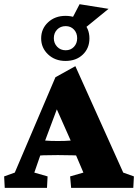

<svg xmlns="http://www.w3.org/2000/svg" viewBox="-23 -912 670 932"><path d="M0 0 -2.9 -55.7 48.8 -74.2 246.1 -537.1 342.8 -590.8 575.2 -74.2 627 -55.7 624 0H322.3L317.4 -55.7L381.8 -74.2L334 -186.5L323.2 -222.7L230.5 -431.6L263.7 -410.2L195.3 -227.5L186.5 -198.2L143.6 -74.2L208 -55.7L205.1 0ZM158.2 -156.2V-232.4Q178.7 -231.4 199.7 -229.5Q220.7 -227.5 257.8 -227.5Q293.9 -227.5 316.4 -229.5Q338.9 -231.4 358.4 -232.4V-157.2Q350.6 -157.2 327.1 -158.2Q303.7 -159.2 257.8 -159.2Q210 -159.2 188 -158.2Q166 -157.2 158.2 -156.2ZM294.9 -616.2Q244.1 -616.2 210.4 -647.9Q176.8 -679.7 176.8 -725.6Q176.8 -772.5 210.4 -803.7Q244.1 -835 294.9 -835Q346.7 -835 378.9 -804.2Q411.1 -773.4 411.1 -725.6Q411.1 -677.7 378.9 -647Q346.7 -616.2 294.9 -616.2ZM295.9 -668Q320.3 -668 335.9 -684.6Q351.6 -701.2 351.6 -726.6Q351.6 -752 335.9 -768.6Q320.3 -785.2 295.9 -785.2Q270.5 -785.2 254.4 -768.6Q238.3 -752 238.3 -726.6Q238.3 -702.1 254.4 -685.1Q270.5 -668 295.9 -668ZM381.8 -769.5 312.5 -793.9 363.3 -891.6 503.9 -869.1Z"/></svg>

Font: Crimson Pro Black
Style: Regular
Weight: 900
Designer: Jacques Le Bailly
Foundry: Baron von Fonthausen
Version: Version 1.003